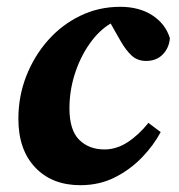

<svg xmlns="http://www.w3.org/2000/svg" viewBox="-20 -529 525 564"><path d="M216 15Q133 15 83.5 -37Q34 -89 34 -180Q34 -246 57 -305Q80 -364 120.5 -410Q161 -456 215.5 -482.5Q270 -509 333 -509Q389 -509 427.5 -484Q466 -459 479 -417Q477 -389 458.5 -369.5Q440 -350 409 -350Q384 -350 367 -365.5Q350 -381 334 -409L305 -460Q270 -439 242.5 -399.5Q215 -360 199.5 -311Q184 -262 184 -211Q184 -147 212.5 -118.5Q241 -90 287 -90Q322 -90 354.5 -111Q387 -132 416 -168L452 -141Q432 -103 397.5 -67Q363 -31 317.5 -8Q272 15 216 15Z"/></svg>

Font: Source Serif 4 SmText
Style: Bold Italic
Weight: 700
Italic angle: -12°
Designer: Frank Grießhammer
Foundry: Adobe
Version: Version 4.005;hotconv 1.1.0;makeotfexe 2.6.0